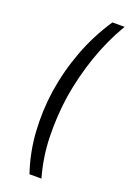

<svg xmlns="http://www.w3.org/2000/svg" viewBox="-182 -839 738 1099"><g transform="rotate(20 187.5 -289.5)"><path d="M301 -779H375Q309 -667 266.5 -543Q224 -419 203 -290Q185 -167 188 -42.5Q191 82 225 200H152Q112 82 104 -42.5Q96 -167 114 -290Q134 -421 180.5 -545Q227 -669 301 -779Z"/></g></svg>

Font: Jost*
Style: Italic
Weight: 400
Italic angle: -10°
Version: Version 3.7